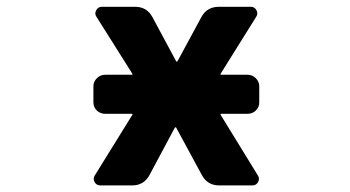

<svg xmlns="http://www.w3.org/2000/svg" viewBox="-20 -569 1040 571"><path d="M631.8 -17.6Q596.7 -17.6 580.1 -48.8L503.9 -189.5Q503.9 -190.4 502.4 -190.4Q501 -190.4 500 -189.5L424.8 -48.8Q408.2 -17.6 373 -17.6H278.3Q266.6 -17.6 261.2 -27.8Q255.9 -38.1 261.7 -46.9L373 -226.6Q376 -230.5 371.1 -230.5H293Q278.3 -230.5 268.1 -240.2Q257.8 -250 257.8 -264.6V-312.5Q257.8 -326.2 268.1 -336.4Q278.3 -346.7 293 -346.7H371.1Q376 -346.7 373 -350.6L266.6 -519.5Q260.7 -528.3 266.1 -538.6Q271.5 -548.8 283.2 -548.8H381.8Q417 -548.8 433.6 -517.6L503.9 -386.7Q504.9 -385.7 505.9 -385.7Q506.8 -385.7 507.8 -386.7L579.1 -518.6Q595.7 -548.8 630.9 -548.8H725.6Q737.3 -548.8 742.7 -538.6Q748 -528.3 742.2 -519.5L636.7 -350.6Q633.8 -346.7 638.7 -346.7H715.8Q730.5 -346.7 740.7 -336.4Q751 -326.2 751 -312.5V-264.6Q751 -250 740.7 -240.2Q730.5 -230.5 715.8 -230.5H638.7Q633.8 -230.5 636.7 -226.6L747.1 -46.9Q752.9 -38.1 747.6 -27.8Q742.2 -17.6 730.5 -17.6Z"/></svg>

Font: Rounded-L Mgen+ 1m bold
Style: Bold
Weight: 700
Designer: [Source Han Sans]
Ryoko NISHIZUKA  (kana & ideographs); Paul D. Hunt (Latin, Greek & Cyrillic); Wenlong ZHANG  (bopomofo
Version: Version 1.059.20150602